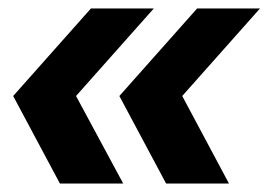

<svg xmlns="http://www.w3.org/2000/svg" viewBox="-20 -510 634 452"><path d="M371 -78 261 -284 444 -490H592L409 -284L519 -78ZM121 -78 11 -284 194 -490H342L159 -284L270 -78Z"/></svg>

Font: Cabin VF Beta
Style: Italic
Weight: 400
Italic angle: -7°
Designer: Pablo Impallari
Foundry: Pablo Impallari. http://www.impallari.com Igino Marini. http://www.ikern.com
Version: Version 2.300